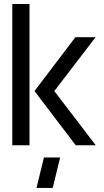

<svg xmlns="http://www.w3.org/2000/svg" viewBox="-20 -709 507 937"><path d="M158.2 208 194.3 59.6H273.4L237.3 208ZM40 0V-689.5H124V0ZM148.4 -264.6 347.7 -527.3H446.3L245.1 -264.6L447.3 0H349.6Z"/></svg>

Font: Post No Bills Colombo SemiBold
Style: Regular
Weight: 600
Designer: Kosala Senevirathne, Siva Puranthara, Lasantha Premarathna, Tharique Azeez
Foundry: Mooniak
Version: Version 1.220 ; ttfautohint (v1.6)